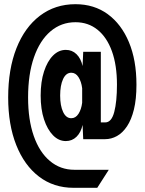

<svg xmlns="http://www.w3.org/2000/svg" viewBox="-20 -727 690 916"><path d="M331 169Q236 169 166 115.5Q96 62 57.5 -35Q19 -132 19 -262Q19 -397 58.5 -497Q98 -597 170.5 -652Q243 -707 340 -707Q429 -707 494 -659.5Q559 -612 595 -526Q631 -440 631 -323Q631 -254 619 -205Q607 -156 586 -124.5Q565 -93 538 -78Q511 -63 481 -63H377L374 -131Q366 -95 345 -74.5Q324 -54 294 -54Q260 -54 233 -81.5Q206 -109 190 -157.5Q174 -206 174 -271Q174 -337 190 -386Q206 -435 233 -462Q260 -489 294 -489Q324 -489 345 -468.5Q366 -448 374 -412L377 -480H461V-143H482Q512 -143 525 -192.5Q538 -242 538 -323Q538 -416 514 -482.5Q490 -549 445.5 -585Q401 -621 340 -621Q272 -621 221 -577.5Q170 -534 142 -453.5Q114 -373 114 -262Q114 -156 141 -78.5Q168 -1 218 41Q268 83 335 83H499L444 169ZM320 -163Q341 -163 354.5 -184Q368 -205 372 -237V-306Q368 -338 354.5 -359Q341 -380 320 -380Q295 -380 281 -350Q267 -320 267 -271Q267 -223 281 -193Q295 -163 320 -163Z"/></svg>

Font: Azeret Mono Medium
Style: Regular
Weight: 500
Designer: Martin Vácha
Foundry: Displaay
Version: Version 1.002